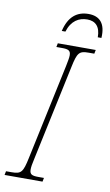

<svg xmlns="http://www.w3.org/2000/svg" viewBox="-118 -938 563 987"><g transform="rotate(10 164.0 -445.0)"><path d="M141 -780H160C178 -839 217 -861 260 -861C303 -861 329 -836 329 -780H348C353 -856 320 -890 262 -890C202 -890 159 -857 141 -780ZM-20 0H178L182 -20H153C120 -20 107 -25 107 -51C107 -64 110 -82 116 -108L222 -606C238 -683 247 -694 297 -694H326L330 -714H132L128 -694H157C190 -694 203 -689 203 -663C203 -650 199 -632 194 -606L88 -108C72 -31 63 -20 13 -20H-16Z"/></g></svg>

Font: Noto Serif Condensed Thin
Style: Italic
Weight: 100
Width: 3
Italic angle: -12°
Designer: Monotype Design Team
Foundry: Monotype Imaging Inc.
Version: Version 2.013